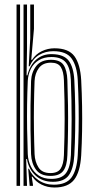

<svg xmlns="http://www.w3.org/2000/svg" viewBox="-20 -820 426 847"><path d="M53 0V-800H68.5V0ZM83.8 0V-800H99.2V-606.2L97.2 -487.8H100.8Q111.8 -532.8 140.1 -557.4Q168.5 -582 209.5 -581.2Q262.2 -580.5 283.5 -551.6Q304.8 -522.8 307.8 -466.5Q310.8 -408.5 311.6 -353.2Q312.5 -298 311.6 -243.9Q310.8 -189.8 307.8 -134.8Q304.5 -76.5 283.8 -47.2Q263 -18 213.5 -18Q166.8 -18 136.5 -46Q106.2 -74 99 -118.5L95.5 -118.2L99.2 0ZM206.5 -30.8Q252.2 -30.8 271.2 -56.5Q290.2 -82.2 292.8 -136Q295.8 -215.8 296 -294.1Q296.2 -372.5 292.5 -467.8Q290.2 -520.5 270.4 -544.5Q250.5 -568.5 207.2 -568.5Q174.2 -568.5 151.5 -554.6Q128.8 -540.8 116.5 -516.9Q104.2 -493 102.5 -463.5Q100.2 -410.2 99.5 -357.9Q98.8 -305.5 99.6 -251.6Q100.5 -197.8 102.5 -140Q103.8 -111.8 115.6 -86.8Q127.5 -61.8 150.1 -46.2Q172.8 -30.8 206.5 -30.8ZM202.8 -44Q158.8 -44 138.8 -71.6Q118.8 -99.2 117 -140Q115.2 -191.2 114.6 -245.4Q114 -299.5 114.6 -354.5Q115.2 -409.5 117 -462.8Q118.8 -501.5 140 -528.9Q161.2 -556.2 205 -556.2Q245.2 -556.2 260.5 -533.2Q275.8 -510.2 277.2 -466.2Q279.2 -408.5 280 -354.6Q280.8 -300.8 280.1 -247Q279.5 -193.2 277.2 -135.2Q275.8 -88.2 259 -66.1Q242.2 -44 202.8 -44ZM202.5 -56.5Q234.8 -56.5 247.6 -76.1Q260.5 -95.8 262 -135.2Q265 -217.8 265.2 -294.9Q265.5 -372 262 -466Q260.5 -505 248.2 -524.2Q236 -543.5 204.8 -543.5Q169 -543.5 151.5 -519.9Q134 -496.2 132.5 -462.5Q130.5 -409.5 129.8 -355.4Q129 -301.2 129.8 -247.1Q130.5 -193 132.5 -140Q134 -106.5 149.8 -81.5Q165.5 -56.5 202.5 -56.5ZM220.5 7.2Q189.5 7.2 163.8 -5.4Q138 -18 123 -40.5H119.8L125.2 -6.8L125.5 0H110.8L104.5 -75.5H108Q120.8 -45 150 -25.1Q179.2 -5.2 217.2 -5.2Q272.8 -5.2 296 -37.8Q319.2 -70.2 323 -135Q325.8 -189.5 326.8 -242.9Q327.8 -296.2 326.9 -351.5Q326 -406.8 323 -466.8Q319.5 -528 296.5 -561.1Q273.5 -594.2 215.2 -594.2Q180.2 -594.2 152.5 -577.6Q124.8 -561 110.8 -527.8H106.8L113.5 -652.2V-800H129.8V-692.5L117.8 -556.2H121.5Q137.8 -581.5 164.4 -594.2Q191 -607 220.5 -607Q282.5 -607 308.4 -571.9Q334.2 -536.8 338.2 -466.2Q341.2 -407.5 342.1 -351.5Q343 -295.5 342.1 -241.5Q341.2 -187.5 338.2 -134.8Q333.8 -61 306.8 -26.9Q279.8 7.2 220.5 7.2Z"/></svg>

Font: Big Shoulders Inline Display Thin Medium
Style: Regular
Weight: 500
Version: Version 2.002